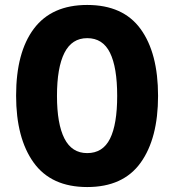

<svg xmlns="http://www.w3.org/2000/svg" viewBox="-20 -745 703 775"><path d="M618 -358Q618 -186 547.5 -88Q477 10 332 10Q187 10 116 -88.5Q45 -187 45 -359Q45 -534 117 -629.5Q189 -725 332 -725Q477 -725 547.5 -628Q618 -531 618 -358ZM210 -358Q210 -245 240 -186Q270 -127 332 -127Q395 -127 424 -185Q453 -243 453 -358Q453 -473 424 -532Q395 -591 332 -591Q270 -591 240 -531.5Q210 -472 210 -358Z"/></svg>

Font: Noto Sans Arabic UI Cn XBd
Style: Regular
Weight: 800
Width: 3
Designer: Monotype Design Team, Nadine Chahine and Nizar Qandah
Foundry: Monotype Imaging Inc.
Version: Version 2.010; ttfautohint (v1.8.4.7-5d5b)